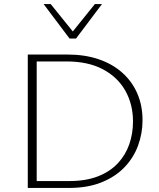

<svg xmlns="http://www.w3.org/2000/svg" viewBox="-20 -927 782 947"><path d="M117 0V-658H313Q398 -658 466 -635Q534 -612 582.5 -569Q631 -526 657 -466.5Q683 -407 683 -334Q683 -269 661 -209Q639 -149 594 -102Q549 -55 480.5 -27.5Q412 0 319 0ZM161 -34H322Q403 -34 462.5 -57Q522 -80 560.5 -121Q599 -162 617.5 -215Q636 -268 636 -328Q636 -412 598.5 -479Q561 -546 488 -585Q415 -624 307 -624H161ZM323 -737 332 -763 448 -907H483L355 -737ZM323 -737 195 -907H230L347 -762L355 -737Z"/></svg>

Font: Ysabeau Office ExtraLight
Style: Regular
Weight: 250
Designer: Christian Thalmann (Catharsis Fonts)
Version: Version 2.001;gftools[0.9.30]; featfreeze: tnum,lnum,ss02